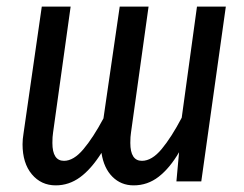

<svg xmlns="http://www.w3.org/2000/svg" viewBox="-20 -547 736 579"><path d="M661 -527 587 0H512L520 -88Q492 -40 458.5 -14Q425 12 383 12Q345 12 319 -14Q293 -40 286 -86Q255 -37 221.5 -12.5Q188 12 148 12Q104 12 76 -21.5Q48 -55 48 -112Q48 -127 51 -145L106 -527H193L140 -147Q138 -135 138 -116Q138 -62 173 -62Q202 -62 231.5 -97Q261 -132 292 -190L341 -527H428L375 -147Q373 -135 373 -116Q373 -62 408 -62Q438 -62 467.5 -97.5Q497 -133 528 -192L574 -527Z"/></svg>

Font: Fira Sans Extra Condensed
Style: Italic
Weight: 400
Width: 3
Italic angle: -8°
Designer: Carrois Corporate & Edenspiekermann AG
Foundry: Carrois Corporate GbR & Edenspiekermann AG
Version: Version 4.203